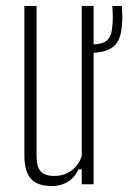

<svg xmlns="http://www.w3.org/2000/svg" viewBox="-20 -620 432 646"><path d="M155 6Q106 6 84 -18.5Q62 -43 62 -98V-600H103V-95Q103 -59 117 -43.5Q131 -28 163 -28Q195 -28 219.5 -45.5Q244 -63 255 -95V-600H295V0H255V-50H244Q231 -22 207.5 -8Q184 6 155 6ZM281 -442Q277 -442 272.5 -442.5Q268 -443 263 -444V-471Q268 -470 272 -470Q276 -470 281 -470Q325 -470 340.5 -484.5Q356 -499 358 -533Q360 -554 359.5 -569.5Q359 -585 358 -600H390Q391 -583 391.5 -568Q392 -553 390 -534Q387 -485 362 -463.5Q337 -442 281 -442Z"/></svg>

Font: Big Shoulders Text Thin
Style: Regular
Weight: 100
Designer: Patric King
Foundry: XO Type Co
Version: Version 1.000; ttfautohint (v1.8.2)